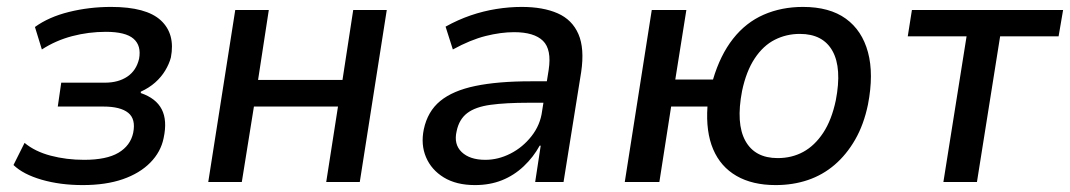

<svg xmlns="http://www.w3.org/2000/svg" viewBox="-20 -526 3093 555"><path d="M219 9Q154 9 100.5 -6.5Q47 -22 19 -49L51 -113Q81 -88 126.5 -76Q172 -64 223 -64Q288 -64 322.5 -84.5Q357 -105 365 -142Q373 -182 350.5 -200Q328 -218 279 -218H147L157 -287H283Q322 -287 348 -304.5Q374 -322 382 -356Q389 -394 366 -414Q343 -434 286 -434Q236 -434 188.5 -421.5Q141 -409 101 -383L81 -448Q121 -477 179.5 -491.5Q238 -506 301 -506Q403 -506 445 -467Q487 -428 474 -360Q469 -341 457.5 -322Q446 -303 428.5 -287.5Q411 -272 387 -261V-257Q431 -242 447.5 -210Q464 -178 453 -127Q445 -87 414.5 -56Q384 -25 335 -8Q286 9 219 9Z M582 0 660 -497H757L726 -295H970L1001 -497H1098L1020 0H923L957 -218H714L679 0Z M1353 9Q1299 9 1263 -13Q1227 -35 1211.5 -71.5Q1196 -108 1205 -152Q1216 -204 1252.5 -234Q1289 -264 1354 -277.5Q1419 -291 1514 -291H1576L1567 -229H1508Q1442 -229 1398 -223Q1354 -217 1330.5 -199Q1307 -181 1300 -147Q1291 -109 1314.5 -86.5Q1338 -64 1383 -64Q1420 -64 1455.5 -82Q1491 -100 1516.5 -132.5Q1542 -165 1547 -205L1566 -324Q1575 -383 1549.5 -408Q1524 -433 1466 -433Q1428 -433 1384 -422Q1340 -411 1289 -383L1268 -449Q1304 -469 1340.5 -481.5Q1377 -494 1414.5 -500Q1452 -506 1488 -506Q1550 -506 1592 -487.5Q1634 -469 1652 -427.5Q1670 -386 1660 -318L1609 0H1527L1543 -105H1540Q1522 -72 1494 -45.5Q1466 -19 1431 -5Q1396 9 1353 9Z M2222 9Q2155 9 2109 -17.5Q2063 -44 2041.5 -94.5Q2020 -145 2025 -218H1920L1886 0H1786L1864 -497H1964L1932 -296H2041Q2062 -367 2099 -414Q2136 -461 2187.5 -483.5Q2239 -506 2301 -506Q2378 -506 2425 -472Q2472 -438 2489 -375Q2506 -312 2489 -224Q2477 -166 2452 -122.5Q2427 -79 2392.5 -49.5Q2358 -20 2315 -5.5Q2272 9 2222 9ZM2228 -69Q2269 -69 2302 -87Q2335 -105 2359.5 -142Q2384 -179 2396 -236Q2414 -329 2386.5 -378.5Q2359 -428 2292 -428Q2253 -428 2219.5 -411Q2186 -394 2161.5 -357Q2137 -320 2125 -263Q2107 -169 2134.5 -119Q2162 -69 2228 -69Z M2707 0 2774 -421H2604L2616 -497H3053L3040 -421H2871L2804 0Z"/></svg>

Font: Nunito Sans 7pt SemiCondensed Medium
Style: Italic
Weight: 500
Width: 4
Italic angle: -9°
Designer: Vernon Adams
Foundry: Vernon Adams
Version: Version 3.101;gftools[0.9.27]